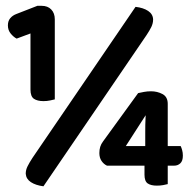

<svg xmlns="http://www.w3.org/2000/svg" viewBox="-20 -638 660 664"><path d="M85.4 -328.2V-522.3L37.6 -504.5Q27 -509.8 17.1 -521.8Q7.3 -533.7 7.3 -550Q7.3 -565.3 15.3 -574.9Q23.3 -584.6 36.6 -589.6L109.3 -617.9H123.9Q145.2 -617.9 157.3 -605.1Q169.5 -592.4 169.5 -571.1V-294.3Q163.5 -292.6 152.8 -290.5Q142.2 -288.3 130.6 -288.3Q109.3 -288.3 97.4 -296.3Q85.4 -304.3 85.4 -328.2ZM560.1 -278.8V-132.9H604.8Q607.5 -127.6 609.9 -118.9Q612.4 -110.3 612.4 -99.7Q612.4 -81.4 603.6 -73.2Q594.8 -65.1 582.5 -65.1H349.9Q338.6 -70.4 331.1 -81.5Q323.6 -92.7 323.6 -108.6Q323.6 -120.6 326.6 -130.2Q329.6 -139.9 336.3 -148.8L457.7 -316Q466.7 -318 478.2 -320.2Q489.7 -322.3 502.3 -322.3Q523.9 -322.3 542 -312.7Q560.1 -303 560.1 -278.8ZM482.3 -132.9V-179.7Q482.3 -190.1 482.5 -206.5Q482.7 -222.9 483.7 -239.5L415.1 -132.9ZM479.7 -33.9V-101.3H560.1V-1.3Q554.1 0.3 544 2.2Q533.8 4 522.5 4Q501.9 4 490.8 -3.6Q479.7 -11.3 479.7 -33.9ZM92.3 -92 448.7 -614.3Q475.7 -611.3 492.3 -600.2Q508.9 -589 509.5 -570.8Q509.5 -557.5 503.4 -544.8Q497.2 -532.2 486.6 -516.3L130.2 6.3Q103.2 2.7 86.8 -8.1Q70.4 -18.9 69 -37.2Q69 -50.5 75.4 -63.1Q81.7 -75.7 92.3 -92Z"/></svg>

Font: Baloo Tammudu 2
Style: Regular
Weight: 400
Designer: Maithili Shingre, Omkar Shende and Ek Type
Foundry: Ek Type
Version: Version 1.700